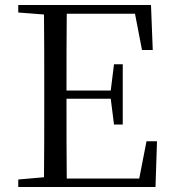

<svg xmlns="http://www.w3.org/2000/svg" viewBox="-20 -748 692 768"><path d="M548 -548H591L584 -728H53V-698L156 -690C157 -591 157 -491 157 -391V-337C157 -236 157 -137 156 -39L53 -30V0H602L608 -183H566L537 -34H247C246 -133 246 -235 246 -353H423L436 -250H471V-491H436L423 -386H246C246 -495 246 -596 247 -693H520Z"/></svg>

Font: Harano Aji Mincho
Style: Regular
Weight: 400
Foundry: Masamichi Hosoda
Version: HaranoAjiMincho-Regular version 20230610;ttx 4.39.4